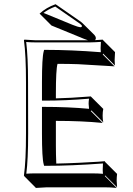

<svg xmlns="http://www.w3.org/2000/svg" viewBox="-20 -837 634 916"><path d="M245.1 -816.9 366.2 -732.9Q371.6 -729 374 -726.1L430.7 -669.9Q437 -662.6 437.5 -655.3Q437 -649.4 433.6 -645.5Q455.6 -646.5 470.2 -647.9L472.2 -645L528.8 -588.4Q526.9 -561 526.9 -550.3Q526.9 -539.6 528.3 -524.4L472.2 -581.1L470.2 -577.1L526.4 -520.5Q526.4 -520.5 352.1 -530.8Q299.3 -532.7 254.4 -532.2Q246.6 -504.9 246.6 -388.7V-367.7Q314.9 -369.1 413.1 -377L416 -374L472.7 -317.4Q469.7 -303.7 469.7 -285.6Q469.7 -267.1 472.7 -253.4L416 -310.1L413.1 -307.1L469.7 -250.5Q371.6 -260.3 246.6 -260.3V-143.6Q246.6 -100.1 248.5 -56.6Q300.8 -57.6 358.9 -60.5Q417 -63.5 448.2 -65.4L480 -67.9L481.9 -64L538.6 -7.3Q536.6 8.8 536.6 25.4Q536.6 30.8 538.6 56.6L481.9 0L480 2.9L536.6 59.6Q511.7 56.6 476.6 56.6H203.6L151.4 59.6L95.2 2.9L94.2 0Q104 -68.4 104 -200.2V-444.8Q104 -573.7 94.2 -645L96.2 -647.9Q98.1 -647.9 147 -645H399.4Q389.6 -647.9 379.4 -652.3L225.6 -715.3L168.9 -772Q200.7 -801.3 245.1 -816.9ZM243.7 -805.7Q211.4 -793.5 187.5 -775.4L326.7 -718.3Q352.5 -707.5 366.2 -707Q369.6 -708.5 371.1 -711.9Q371.1 -716.3 362.3 -723.1Q360.8 -724.1 360.4 -724.6ZM180.2 -200.2V-327.1H189.9Q305.2 -327.1 404.8 -317.9Q403.3 -330.6 402.8 -341.8Q402.8 -354 404.8 -366.2Q296.4 -356.9 189.9 -356.9H180.2V-444.8Q180.2 -562 188.5 -591.8L190.4 -599.1H198.2Q320.3 -599.1 460.9 -587.9Q460 -599.1 460 -606.9Q460 -616.2 461.4 -637.2Q438 -635.3 410.2 -634.8H147Q123 -634.8 105 -636.7Q113.8 -565.9 113.8 -444.8L114.3 -200.2Q114.3 -75.2 105.5 -8.3Q125 -9.8 147 -9.8H419.9Q448.2 -9.8 471.2 -7.8Q469.7 -24.4 470.2 -30.8Q470.2 -43 471.2 -57.1Q319.8 -45.9 198.2 -45.9H190.4L188.5 -53.2Q180.2 -82 180.2 -200.2Z"/></svg>

Font: Linux Biolinum Shadow O
Style: Regular
Weight: 400
Designer: Philipp H. Poll
Foundry: Philipp H. Poll
Version: Version 1.0.4